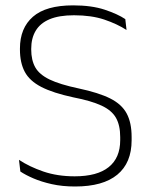

<svg xmlns="http://www.w3.org/2000/svg" viewBox="-20 -668 552 698"><path d="M253 10Q206.5 10 168.5 1.5Q130.5 -7 101.5 -19.5Q72.5 -32 54 -44.5L49 -87Q86.5 -62 137.5 -44.5Q188.5 -27 251.5 -27Q333.5 -27 375.2 -60.5Q417 -94 417 -158.5V-169.5Q417 -212.5 401.5 -239.8Q386 -267 348.8 -284.2Q311.5 -301.5 247 -314Q172.5 -330 130 -352Q87.5 -374 70 -407Q52.5 -440 52.5 -488V-491.5Q52.5 -566 99.8 -607.2Q147 -648.5 246 -648.5Q313 -648.5 360.5 -632.8Q408 -617 435.5 -598.5L440 -559Q406 -581 359.2 -596.8Q312.5 -612.5 249 -612.5Q194.5 -612.5 160.2 -598Q126 -583.5 109.8 -556.2Q93.5 -529 93.5 -490.5V-488Q93.5 -449.5 108.2 -423.2Q123 -397 160.2 -379Q197.5 -361 266 -346.5Q339 -331 380.8 -310Q422.5 -289 440.5 -255.5Q458.5 -222 458.5 -170V-158Q458.5 -76 406.5 -33Q354.5 10 253 10Z"/></svg>

Font: Anek Latin ExtraLight
Style: Regular
Weight: 250
Designer: Yesha Goshar
Foundry: Ek Type
Version: Version 1.003